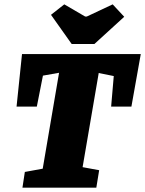

<svg xmlns="http://www.w3.org/2000/svg" viewBox="-20 -861 666 881"><path d="M583 -372H490L502 -512L433 -526L359 -94L435 -80L422 0H83L94 -72L176 -87L251 -527L177 -514L149 -372H56L81 -613H626ZM214 -793 275 -841 371 -785H378L497 -841L550 -784L413 -659H309Z"/></svg>

Font: Grenze Black
Style: Italic
Weight: 900
Italic angle: -10°
Designer: Renata Polastri
Foundry: Omnibus-Type
Version: Version 1.002; ttfautohint (v1.8)